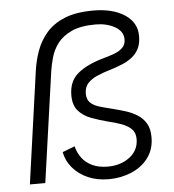

<svg xmlns="http://www.w3.org/2000/svg" viewBox="-51 -752 729 806"><g transform="rotate(-5 313.0 -348.5)"><path d="M375 7Q326 7 287.5 -10Q249 -27 224 -56.5Q199 -86 192 -123L244 -143Q251 -115 267.5 -93Q284 -71 311.5 -58.5Q339 -46 375 -46Q431 -46 468.5 -75Q506 -104 506 -151Q506 -178 490 -193.5Q474 -209 447.5 -218.5Q421 -228 390 -235Q356 -244 323.5 -256Q291 -268 270 -291.5Q249 -315 249 -357Q249 -417 288 -449Q327 -481 394 -500Q420 -507 442 -515Q464 -523 478 -536.5Q492 -550 492 -572Q492 -606 457.5 -625.5Q423 -645 376 -645Q313 -645 274.5 -627Q236 -609 215.5 -581.5Q195 -554 186.5 -523.5Q178 -493 174 -467L108 0H43L109 -470Q115 -515 130 -556.5Q145 -598 174 -631.5Q203 -665 251 -684.5Q299 -704 372 -704Q453 -704 503.5 -671Q554 -638 554 -581Q554 -549 543 -527.5Q532 -506 513 -491.5Q494 -477 470.5 -467.5Q447 -458 421 -450Q390 -441 365 -430Q340 -419 325 -402.5Q310 -386 310 -359Q310 -334 324.5 -320.5Q339 -307 363 -300Q387 -293 416 -286Q444 -279 471 -270.5Q498 -262 520 -248Q542 -234 555.5 -211.5Q569 -189 569 -153Q569 -102 542 -66Q515 -30 470.5 -11.5Q426 7 375 7Z"/></g></svg>

Font: Hanken Grotesk Light
Style: Italic
Weight: 300
Italic angle: -8°
Designer: Alfredo Marco Pradil
Foundry: Hanken Design Co.
Version: Version 3.013